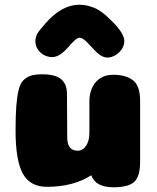

<svg xmlns="http://www.w3.org/2000/svg" viewBox="-20 -793 665 814"><path d="M265 -211Q265 -154 309 -154Q331 -154 345 -175Q359 -196 359 -229V-363Q359 -388 366 -409Q373 -430 386 -445Q399 -460 418 -468Q437 -476 460 -476Q514 -476 544 -452.5Q574 -429 574 -366V-106Q574 -45 549 -22Q524 1 461 1Q385 1 367 -50Q291 -1 179 -1Q108 -1 77 -56.5Q46 -112 46 -239Q46 -302 49 -341.5Q52 -381 58.5 -409.5Q65 -438 78.5 -452Q92 -466 110.5 -472Q129 -478 159 -478Q215 -478 239.5 -457Q264 -436 264 -394ZM456 -702Q507 -651 507 -619Q507 -600 496 -584Q485 -568 468.5 -558.5Q452 -549 435 -549Q410 -549 381 -580Q376 -586 368 -594Q360 -602 356.5 -606Q353 -610 347.5 -615.5Q342 -621 339 -623Q336 -625 332 -628Q328 -631 325 -632Q322 -633 318 -633Q314 -633 309.5 -631Q305 -629 301 -625.5Q297 -622 291.5 -617Q286 -612 282 -607.5Q278 -603 271.5 -595.5Q265 -588 260 -583Q229 -551 202 -551Q172 -551 151 -571Q130 -591 130 -619Q130 -626 132 -633.5Q134 -641 136 -646Q138 -651 144 -659Q150 -667 152.5 -670Q155 -673 162.5 -681.5Q170 -690 171 -692Q241 -773 317 -773Q336 -773 354.5 -768Q373 -763 386 -757Q399 -751 414 -739.5Q429 -728 436 -721Q443 -714 456 -702Z"/></svg>

Font: Coiny 2.0
Style: Regular
Weight: 400
Version: Version 1.001 July 11, 2018